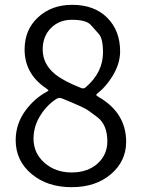

<svg xmlns="http://www.w3.org/2000/svg" viewBox="-20 -763 589 796"><path d="M45 -182Q45 -251 88 -308Q124 -355 171 -381Q181 -386 181 -388Q181 -390 171 -397Q82 -457 82 -558Q82 -640 138 -691.5Q194 -743 279 -743Q371 -743 424.5 -689.5Q478 -636 478 -550Q478 -498 445 -445Q418 -403 389 -380Q379 -372 379 -369.5Q379 -367 389 -361Q503 -295 503 -175Q503 -95 440 -41Q377 13 276.5 13Q176 13 110.5 -42Q45 -97 45 -182ZM425 -177Q425 -245 384 -277Q365 -291 346 -305Q328 -318 237 -355Q225 -360 214 -353Q176 -329 149 -287Q119 -241 119 -188Q119 -128 164.5 -88Q210 -48 276.5 -48Q343 -48 384 -84.5Q425 -121 425 -177ZM317 -398Q327 -394 335 -401Q407 -462 407 -546Q407 -604 389 -623Q373 -641 357 -659Q338 -681 278 -681Q225 -681 191 -646.5Q157 -612 157 -558Q157 -497 209 -455Q245 -426 317 -398Z"/></svg>

Font: Resource Han Rounded KR Normal
Style: Regular
Weight: 350
Designer: Cyano Hao (round all glyphs); Ryoko NISHIZUKA 西塚涼子 (kana, bopomofo & ideographs); Paul D. Hunt (Latin, Greek & Cyrillic)
Foundry: Cyano Hao
Version: 0.990